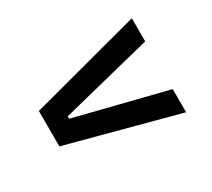

<svg xmlns="http://www.w3.org/2000/svg" viewBox="-79 -615 672 610"><g transform="rotate(-30 257.0 -309.5)"><path d="M120.5 -314.5V-305.5L452.5 -222.5V-137.5L49.5 -245V-375L452.5 -482.5V-397.5Z"/></g></svg>

Font: Anek Gujarati Medium Medium
Style: Regular
Weight: 500
Version: Version 1.003